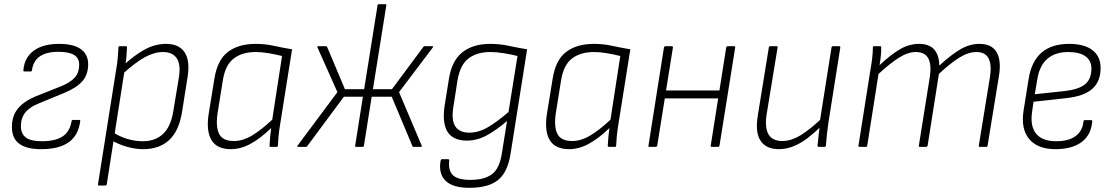

<svg xmlns="http://www.w3.org/2000/svg" viewBox="-20 -703 5328 919"><path d="M177 11Q107 11 72 -15Q37 -41 37 -95Q37 -148 65.5 -183Q94 -218 151 -242L272 -290Q318 -309 338.5 -332.5Q359 -356 359 -393Q359 -425 334.5 -440Q310 -455 259 -455Q145 -455 133 -367Q133 -361 127 -361H96Q91 -361 92 -368Q97 -427 141 -460Q185 -493 263 -493Q333 -493 367.5 -467.5Q402 -442 402 -396Q402 -345 373.5 -313.5Q345 -282 289 -259L168 -209Q122 -191 101 -164.5Q80 -138 80 -99Q80 -63 103.5 -45Q127 -27 180 -27Q244 -27 279 -49.5Q314 -72 323 -124Q324 -129 329 -129H360Q365 -129 364 -124Q356 -56 309.5 -22.5Q263 11 177 11Z M665 11Q628 11 587.5 -0.5Q547 -12 515 -31L520 -70Q553 -49 589.5 -38Q626 -27 663 -27Q723 -27 760 -61.5Q797 -96 809 -168L835 -325Q847 -391 827 -422.5Q807 -454 760 -454Q718 -454 672 -428.5Q626 -403 565 -347L569 -389Q627 -442 675.5 -467.5Q724 -493 775 -493Q837 -493 864 -452Q891 -411 877 -329L851 -165Q836 -75 789 -32Q742 11 665 11ZM455 185Q448 185 449 179L536 -370Q541 -397 543.5 -424.5Q546 -452 547 -476Q547 -482 553 -482H582Q588 -482 588 -476Q587 -456 585 -431.5Q583 -407 579 -386L576 -365L491 179Q490 185 484 185Z M1085 11Q1018 11 992 -33Q966 -77 979 -159L1006 -325Q1020 -416 1071 -454.5Q1122 -493 1204 -493Q1249 -493 1289.5 -484Q1330 -475 1378 -467L1322 -115Q1316 -79 1313.5 -54Q1311 -29 1310 -5Q1310 0 1303 0H1276Q1270 0 1270 -5Q1271 -26 1273 -47.5Q1275 -69 1278 -90Q1226 -40 1179 -14.5Q1132 11 1085 11ZM1100 -28Q1141 -28 1184 -53Q1227 -78 1283 -130L1330 -435Q1298 -443 1265 -448.5Q1232 -454 1204 -454Q1140 -454 1099.5 -423.5Q1059 -393 1047 -321L1021 -159Q1012 -94 1029.5 -61Q1047 -28 1100 -28Z M1407 0Q1404 0 1403 -2.5Q1402 -5 1405 -7L1595 -262L1500 -475Q1497 -482 1504 -482H1540Q1544 -482 1546 -478L1631 -276H1723L1787 -677Q1788 -683 1794 -683H1823Q1831 -683 1829 -677L1765 -276H1856L2006 -478Q2008 -482 2013 -482H2049Q2056 -482 2051 -475L1890 -262L1998 -7Q2002 0 1994 0H1959Q1954 0 1954 -4L1855 -240H1759L1722 -6Q1721 0 1716 0H1685Q1679 0 1680 -6L1717 -240H1626L1451 -4Q1449 0 1445 0Z M2326 -493Q2372 -493 2413.5 -484Q2455 -475 2503 -467L2424 32Q2410 122 2363.5 159Q2317 196 2226 196Q2147 196 2112.5 162Q2078 128 2089 66Q2091 59 2095 59H2125Q2131 59 2130 67Q2125 113 2148 135.5Q2171 158 2232 158Q2298 158 2334.5 131Q2371 104 2382 32L2407 -124Q2357 -81 2310.5 -55.5Q2264 -30 2215 -30Q2149 -30 2122.5 -71.5Q2096 -113 2108 -196L2129 -327Q2143 -414 2194 -453.5Q2245 -493 2326 -493ZM2227 -68Q2271 -68 2316 -94.5Q2361 -121 2414 -167L2457 -435Q2425 -443 2390.5 -448.5Q2356 -454 2326 -454Q2264 -454 2223.5 -424Q2183 -394 2170 -320L2151 -197Q2139 -131 2158.5 -99.5Q2178 -68 2227 -68Z M2704 11Q2637 11 2611 -33Q2585 -77 2598 -159L2625 -325Q2639 -416 2690 -454.5Q2741 -493 2823 -493Q2868 -493 2908.5 -484Q2949 -475 2997 -467L2941 -115Q2935 -79 2932.5 -54Q2930 -29 2929 -5Q2929 0 2922 0H2895Q2889 0 2889 -5Q2890 -26 2892 -47.5Q2894 -69 2897 -90Q2845 -40 2798 -14.5Q2751 11 2704 11ZM2719 -28Q2760 -28 2803 -53Q2846 -78 2902 -130L2949 -435Q2917 -443 2884 -448.5Q2851 -454 2823 -454Q2759 -454 2718.5 -423.5Q2678 -393 2666 -321L2640 -159Q2631 -94 2648.5 -61Q2666 -28 2719 -28Z M3387 0Q3380 0 3382 -7L3456 -476Q3458 -482 3463 -482H3493Q3500 -482 3499 -476L3424 -7Q3422 0 3417 0ZM3089 0Q3082 0 3084 -7L3158 -476Q3160 -482 3165 -482H3194Q3201 -482 3201 -476L3126 -7Q3124 0 3118 0ZM3153 -232 3158 -270H3431L3426 -232Z M3708 11Q3648 11 3621 -28.5Q3594 -68 3607 -149L3660 -476Q3661 -482 3667 -482H3696Q3703 -482 3702 -476L3649 -153Q3640 -90 3659 -59Q3678 -28 3725 -28Q3768 -28 3815 -57.5Q3862 -87 3918 -141L3912 -100Q3877 -66 3844 -41Q3811 -16 3777 -2.5Q3743 11 3708 11ZM3900 0Q3893 0 3893 -5Q3895 -29 3898 -53Q3901 -77 3904 -102V-121L3960 -476Q3962 -482 3968 -482H3996Q4003 -482 4002 -475L3945 -115Q3941 -89 3938 -60Q3935 -31 3933 -5Q3933 0 3927 0Z M4095 0Q4088 0 4089 -6L4146 -367Q4151 -394 4154.5 -423Q4158 -452 4158 -476Q4158 -482 4164 -482H4193Q4198 -482 4198 -477Q4198 -456 4196 -435Q4194 -414 4190 -391Q4244 -442 4288 -467.5Q4332 -493 4379 -493Q4427 -493 4451 -466.5Q4475 -440 4476 -389Q4531 -440 4576 -466.5Q4621 -493 4668 -493Q4726 -493 4749.5 -454.5Q4773 -416 4762 -343L4707 -6Q4706 0 4700 0H4671Q4664 0 4665 -6L4719 -338Q4727 -394 4711.5 -424Q4696 -454 4653 -454Q4615 -454 4571.5 -427Q4528 -400 4474 -349L4420 -6Q4418 0 4412 0H4383Q4376 0 4378 -6L4431 -338Q4439 -394 4423 -424Q4407 -454 4363 -454Q4326 -454 4283 -427Q4240 -400 4185 -349L4131 -6Q4130 0 4124 0Z M5032 11Q4947 11 4906.5 -37Q4866 -85 4879 -172L4903 -322Q4916 -408 4964.5 -450.5Q5013 -493 5097 -493Q5170 -493 5209 -463Q5248 -433 5248 -377Q5248 -313 5208 -277.5Q5168 -242 5081 -233L4927 -216L4920 -168Q4910 -99 4939.5 -63Q4969 -27 5035 -27Q5094 -27 5127.5 -51Q5161 -75 5166 -121Q5166 -128 5173 -128H5203Q5208 -128 5208 -122Q5203 -57 5157 -23Q5111 11 5032 11ZM4933 -252 5075 -267Q5144 -275 5174 -300Q5204 -325 5204 -375Q5204 -413 5175.5 -433.5Q5147 -454 5093 -454Q5030 -454 4992.5 -421Q4955 -388 4945 -323Z"/></svg>

Font: Sofia Sans Semi Condensed ExtraLight
Style: Italic
Weight: 250
Italic angle: -9°
Version: Version 4.100